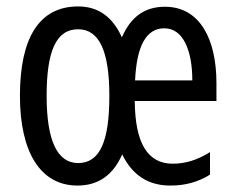

<svg xmlns="http://www.w3.org/2000/svg" viewBox="-20 -567 735 597"><path d="M493 -546C430 -546 387 -515 359 -451C330 -515 285 -547 223 -547C101 -547 42 -448 42 -269C42 -95 105 10 221 10C286 10 332 -23 360 -87C391 -23 440 10 510 10C556 10 596 -1 633 -24V-94C593 -69 556 -58 517 -58C439 -58 400 -122 399 -253H653V-309C653 -441 604 -546 493 -546ZM491 -479C551 -479 578 -407 578 -317H400C405 -427 436 -479 491 -479ZM223 -476C289 -476 320 -407 320 -269C320 -126 290 -60 223 -60C158 -60 125 -130 125 -269C125 -407 154 -476 223 -476Z"/></svg>

Font: Noto Sans Gujarati UI ExtraCondensed
Style: Regular
Weight: 400
Width: 2
Designer: Jelle Bosma - Monotype Design Team, Universal Thirst
Foundry: Monotype Imaging Inc.
Version: Version 2.106